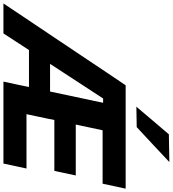

<svg xmlns="http://www.w3.org/2000/svg" viewBox="-4 -1044 1008 1120"><g transform="rotate(90 500.0 -484.0)"><path d="M-40 0Q-2 -57 40.5 -120.5Q83 -184 121 -240.5L288 -490Q327 -548.5 364.2 -604.2Q401.5 -660 437.5 -713H1040.5L1011.5 -578.5H700Q693.5 -549 686.8 -517.2Q680 -485.5 672.5 -449.5L666.5 -422H963.5L937 -297H640L632 -257Q625 -223.5 618.5 -193.5Q612 -163 606 -134.5H923L894 0H416Q424 -38 432 -74Q439.5 -109.5 447.5 -149H232L183 -74Q158 -36 135 0ZM514.5 -581.5 312.5 -272H474L516.5 -473Q523 -503.5 529 -530.5Q534.5 -557 539.5 -581.5ZM562.5 -775.5Q603.5 -824 643.2 -870.8Q683 -917.5 723.5 -965L885.5 -968Q833 -919 782 -871Q730.5 -823 681.5 -777.5Z"/></g></svg>

Font: Heraclito
Style: Bold Italic
Weight: 700
Italic angle: -12°
Designer: Kostas Bartsokas (font) & Cristiano Sobral (main changes)
Foundry: Kostas Bartsokas (font) & Cristiano Sobral (main changes)
Version: Version 1.00;July 8, 2020;FontCreator 13.0.0.2655 64-bit